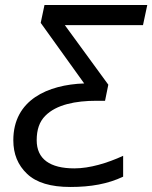

<svg xmlns="http://www.w3.org/2000/svg" viewBox="-20 -734 606 764"><path d="M260 10C341 10 409 -2 470 -31V-114C407 -85 337 -64 276 -64C179 -64 126 -101 126 -176C126 -218 137 -250 160 -273C204 -318 281 -333 364 -333H398L411 -397L238 -634H549L566 -714H157L142 -643L315 -402C171 -397 33 -337 33 -176C33 -121 51 -77 88 -42C125 -7 182 10 260 10Z"/></svg>

Font: BC Sans
Style: Italic
Weight: 400
Italic angle: -12°
Designer: Monotype Design Team
Designer: Province of B.C.
Foundry: Monotype Imaging Inc.
Version: Version 2.000;GOOG;noto-source:20170915:90ef993387c0